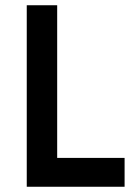

<svg xmlns="http://www.w3.org/2000/svg" viewBox="-20 -712 534 732"><path d="M455 0H82V-692H198V-110H455Z"/></svg>

Font: TypoPRO Titillium Maps
Style: 800 wt
Weight: 800
Designer: Campivisivi
Foundry: Accademia di Belle Arti di Urbino and students of MA course of Visual design
Version: Version 001.001